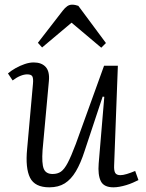

<svg xmlns="http://www.w3.org/2000/svg" viewBox="-20 -787 623 821"><path d="M14 -473Q28 -485 46.5 -495.5Q65 -506 85.5 -513Q106 -520 124 -520Q158 -520 175.5 -500.5Q193 -481 189 -440L162 -145Q158 -88 167 -65.5Q176 -43 205 -43Q226 -43 240.5 -53Q255 -63 269.5 -90.5Q284 -118 304 -171L425 -506H484L468 -79Q467 -58 472.5 -48Q478 -38 495 -38Q506 -38 522.5 -43Q539 -48 558 -56L572 -17Q562 -12 548.5 -6Q535 0 520 4.5Q505 9 491 11.5Q477 14 465 14Q424 14 411 -12.5Q398 -39 402 -88L426 -373L419 -374L342 -142Q325 -89 304.5 -54.5Q284 -20 257 -3Q230 14 191 14Q129 14 108.5 -27Q88 -68 96 -150L121 -429Q123 -451 118.5 -460Q114 -469 96 -469Q83 -469 67 -462.5Q51 -456 34 -443ZM433 -603 413 -583 286 -690 160 -584 142 -604 248 -741Q258 -754 267.5 -760.5Q277 -767 288 -767Q296 -767 302.5 -765.5Q309 -764 315 -762Z"/></svg>

Font: Literata 18pt Light
Style: Italic
Weight: 300
Italic angle: -2°
Designer: Latin by Veronika Burian and Jose Scaglione. Greek by Irene Vlachou. Cyrillic by Vera Evstafieva
Foundry: TypeTogether
Version: Version 3.103;gftools[0.9.29]